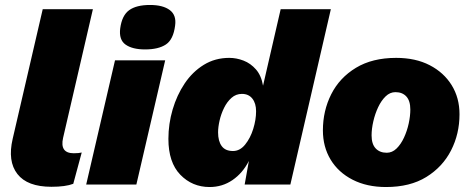

<svg xmlns="http://www.w3.org/2000/svg" viewBox="-20 -743 1896 773"><path d="M187 9Q90 9 50 -42.5Q10 -94 31 -184L152 -706H354L234 -188Q220 -126 277 -126Q298 -126 309 -129L275 -3Q244 9 187 9Z M564 -544Q513 -544 485.5 -563.5Q458 -583 464 -629Q471 -681 500 -702Q529 -723 584 -723Q636 -723 663.5 -702.5Q691 -682 685 -640Q678 -584 648 -564Q618 -544 564 -544ZM645 -500 529 0H327L443 -500Z M824 10Q754 10 706 -39.5Q658 -89 658 -184Q658 -244 675 -302Q692 -360 723.5 -407Q755 -454 800.5 -482Q846 -510 903 -510Q932 -510 960.5 -499Q989 -488 1010.5 -463.5Q1032 -439 1039 -398L1110 -706H1312L1149 0H965L982 -95Q957 -46 916 -18Q875 10 824 10ZM918 -135Q946 -135 967 -161Q988 -187 999.5 -224Q1011 -261 1011 -295Q1011 -327 996 -346Q981 -365 954 -365Q930 -365 912 -349Q894 -333 882 -308.5Q870 -284 864 -257.5Q858 -231 858 -210Q858 -175 872.5 -155Q887 -135 918 -135Z M1534 10Q1457 10 1399.5 -19.5Q1342 -49 1311 -100.5Q1280 -152 1280 -218Q1280 -297 1313.5 -363.5Q1347 -430 1413 -470Q1479 -510 1575 -510Q1653 -510 1710 -480.5Q1767 -451 1798.5 -400Q1830 -349 1830 -283Q1830 -204 1796 -137.5Q1762 -71 1696.5 -30.5Q1631 10 1534 10ZM1537 -128Q1559 -128 1576.5 -145Q1594 -162 1606.5 -189Q1619 -216 1625.5 -246Q1632 -276 1632 -302Q1632 -337 1616 -354.5Q1600 -372 1572 -372Q1550 -372 1532.5 -355Q1515 -338 1502.5 -311.5Q1490 -285 1483 -254.5Q1476 -224 1476 -198Q1476 -163 1492.5 -145.5Q1509 -128 1537 -128Z"/></svg>

Font: Work Sans ExtraBold
Style: Italic
Weight: 800
Italic angle: -13°
Designer: Wei Huang
Foundry: Wei Huang
Version: Version 2.012; ttfautohint (v1.8.3)